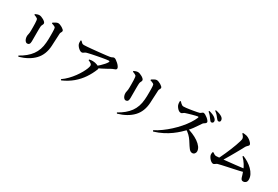

<svg xmlns="http://www.w3.org/2000/svg" viewBox="78 -2038 4785 3308"><g transform="rotate(30 2470.0 -384.0)"><path d="M324 50Q467 -28 542.5 -131.5Q618 -235 629 -383Q632 -411 633 -448Q634 -485 634 -523Q634 -561 633.5 -594.5Q633 -628 631 -650Q630 -667 626.5 -677Q623 -687 609 -695Q598 -702 582 -707.5Q566 -713 549 -718L548 -734Q569 -749 596 -763Q623 -777 642 -777Q658 -777 680 -769Q702 -761 723.5 -748Q745 -735 759 -721.5Q773 -708 773 -697Q773 -684 768 -674.5Q763 -665 757.5 -655Q752 -645 751 -630Q750 -608 748.5 -575.5Q747 -543 745 -507.5Q743 -472 741.5 -439Q740 -406 739 -383Q729 -204 624.5 -94.5Q520 15 335 68ZM349 -204Q333 -204 317.5 -219Q302 -234 293 -258.5Q284 -283 284 -313Q284 -332 291 -358.5Q298 -385 298 -436Q298 -461 298 -499Q298 -537 296.5 -574.5Q295 -612 292 -632Q291 -647 286.5 -655Q282 -663 271 -669Q260 -677 245 -683Q230 -689 213 -695V-711Q231 -720 252 -727Q273 -734 293 -734Q309 -734 332 -726Q355 -718 377 -705Q399 -692 414 -677Q429 -662 429 -648Q429 -635 423.5 -624Q418 -613 412 -600Q406 -587 405 -566Q404 -553 403.5 -526.5Q403 -500 403 -466Q403 -432 403 -396.5Q403 -361 403 -330Q403 -299 403 -279Q403 -239 389 -221.5Q375 -204 349 -204Z M1564 -459Q1600 -485 1632.5 -515.5Q1665 -546 1690.5 -575.5Q1716 -605 1729 -628Q1737 -644 1732.5 -648.5Q1728 -653 1714 -653Q1702 -653 1667.5 -648Q1633 -643 1586.5 -634.5Q1540 -626 1490.5 -616.5Q1441 -607 1396.5 -597.5Q1352 -588 1322 -580Q1303 -575 1289.5 -566Q1276 -557 1265 -549.5Q1254 -542 1239 -542Q1221 -542 1198 -557Q1175 -572 1156.5 -593.5Q1138 -615 1130 -635Q1124 -651 1122.5 -671Q1121 -691 1123 -712L1138 -716Q1159 -693 1173 -682Q1187 -671 1211 -671Q1234 -671 1273.5 -674Q1313 -677 1362 -681.5Q1411 -686 1463 -691.5Q1515 -697 1562 -702Q1609 -707 1645.5 -711.5Q1682 -716 1699 -719Q1727 -723 1742.5 -733Q1758 -743 1776 -743Q1790 -743 1812.5 -728Q1835 -713 1858.5 -691.5Q1882 -670 1897.5 -647.5Q1913 -625 1913 -609Q1913 -592 1898 -583Q1883 -574 1864.5 -569Q1846 -564 1834 -557Q1807 -542 1767 -519.5Q1727 -497 1679 -473Q1631 -449 1580 -426ZM1162 36Q1220 -4 1270 -55.5Q1320 -107 1360 -162Q1400 -217 1428.5 -268Q1457 -319 1472 -358.5Q1487 -398 1487 -418Q1487 -442 1465 -457.5Q1443 -473 1412 -486L1414 -501Q1431 -505 1448 -507.5Q1465 -510 1484 -509Q1532 -507 1566.5 -493.5Q1601 -480 1613 -469Q1624 -461 1628.5 -450.5Q1633 -440 1627 -425Q1587 -324 1526.5 -234.5Q1466 -145 1380 -72Q1294 1 1176 53Z M2284 50Q2427 -28 2502.5 -131.5Q2578 -235 2589 -383Q2592 -411 2593 -448Q2594 -485 2594 -523Q2594 -561 2593.5 -594.5Q2593 -628 2591 -650Q2590 -667 2586.5 -677Q2583 -687 2569 -695Q2558 -702 2542 -707.5Q2526 -713 2509 -718L2508 -734Q2529 -749 2556 -763Q2583 -777 2602 -777Q2618 -777 2640 -769Q2662 -761 2683.5 -748Q2705 -735 2719 -721.5Q2733 -708 2733 -697Q2733 -684 2728 -674.5Q2723 -665 2717.5 -655Q2712 -645 2711 -630Q2710 -608 2708.5 -575.5Q2707 -543 2705 -507.5Q2703 -472 2701.5 -439Q2700 -406 2699 -383Q2689 -204 2584.5 -94.5Q2480 15 2295 68ZM2309 -204Q2293 -204 2277.5 -219Q2262 -234 2253 -258.5Q2244 -283 2244 -313Q2244 -332 2251 -358.5Q2258 -385 2258 -436Q2258 -461 2258 -499Q2258 -537 2256.5 -574.5Q2255 -612 2252 -632Q2251 -647 2246.5 -655Q2242 -663 2231 -669Q2220 -677 2205 -683Q2190 -689 2173 -695V-711Q2191 -720 2212 -727Q2233 -734 2253 -734Q2269 -734 2292 -726Q2315 -718 2337 -705Q2359 -692 2374 -677Q2389 -662 2389 -648Q2389 -635 2383.5 -624Q2378 -613 2372 -600Q2366 -587 2365 -566Q2364 -553 2363.5 -526.5Q2363 -500 2363 -466Q2363 -432 2363 -396.5Q2363 -361 2363 -330Q2363 -299 2363 -279Q2363 -239 2349 -221.5Q2335 -204 2309 -204Z M3778 -615Q3766 -615 3755.5 -625Q3745 -635 3733 -653Q3719 -674 3698.5 -699.5Q3678 -725 3643 -755L3652 -769Q3695 -758 3729.5 -743Q3764 -728 3786 -707Q3802 -693 3808.5 -679Q3815 -665 3815 -651Q3815 -636 3804.5 -625.5Q3794 -615 3778 -615ZM2977 4Q3048 -33 3118 -83.5Q3188 -134 3253.5 -194Q3319 -254 3375 -318Q3431 -382 3473.5 -446.5Q3516 -511 3540 -569Q3547 -588 3529 -588Q3514 -586 3485.5 -579Q3457 -572 3423.5 -563Q3390 -554 3359.5 -544.5Q3329 -535 3310 -529Q3294 -524 3283 -515.5Q3272 -507 3262 -500Q3252 -493 3237 -493Q3215 -493 3193.5 -509.5Q3172 -526 3156 -548.5Q3140 -571 3134 -589Q3129 -604 3127.5 -622.5Q3126 -641 3127 -662L3143 -668Q3154 -655 3167.5 -641.5Q3181 -628 3195.5 -619.5Q3210 -611 3227 -611Q3248 -611 3279 -614.5Q3310 -618 3345.5 -623.5Q3381 -629 3416 -635Q3451 -641 3478 -646.5Q3505 -652 3520 -656Q3532 -659 3542.5 -667.5Q3553 -676 3562.5 -683.5Q3572 -691 3582 -691Q3598 -691 3620.5 -678.5Q3643 -666 3665 -648Q3687 -630 3701.5 -612Q3716 -594 3716 -582Q3716 -568 3704 -557Q3692 -546 3678 -538Q3664 -530 3658 -521Q3639 -494 3614 -456Q3589 -418 3558.5 -376.5Q3528 -335 3491 -297Q3457 -262 3410 -218.5Q3363 -175 3301.5 -130Q3240 -85 3162 -45Q3084 -5 2989 24ZM3756 8Q3736 8 3720 -2Q3704 -12 3689 -30.5Q3674 -49 3657 -75Q3631 -117 3604 -157.5Q3577 -198 3539 -236Q3501 -274 3442 -307L3457 -327Q3526 -310 3590 -283Q3654 -256 3705.5 -220.5Q3757 -185 3787.5 -143.5Q3818 -102 3818 -57Q3818 -34 3801.5 -13Q3785 8 3756 8ZM3876 -691Q3861 -691 3850.5 -701.5Q3840 -712 3825 -731Q3812 -749 3793 -771Q3774 -793 3735 -823L3744 -836Q3786 -828 3819.5 -815.5Q3853 -803 3874 -788Q3893 -774 3901 -758.5Q3909 -743 3909 -726Q3909 -710 3900 -700.5Q3891 -691 3876 -691Z M4171 -103Q4188 -132 4210 -177Q4232 -222 4256 -276Q4280 -330 4303 -386Q4326 -442 4344 -492.5Q4362 -543 4373 -580.5Q4384 -618 4384 -634Q4384 -653 4373 -672Q4362 -691 4337 -716L4342 -730Q4359 -729 4379 -727.5Q4399 -726 4421 -720Q4452 -710 4480 -690Q4508 -670 4527 -648Q4546 -626 4546 -610Q4546 -599 4536.5 -588.5Q4527 -578 4514 -565.5Q4501 -553 4492 -536Q4475 -504 4452 -462Q4429 -420 4402.5 -373.5Q4376 -327 4348.5 -279Q4321 -231 4293.5 -186Q4266 -141 4242 -103ZM4160 -12Q4143 -12 4124 -24Q4105 -36 4088.5 -55Q4072 -74 4061 -95Q4050 -116 4049 -133Q4049 -147 4050 -157.5Q4051 -168 4054 -181L4067 -187Q4090 -170 4107 -161.5Q4124 -153 4138 -153Q4148 -153 4184 -156Q4220 -159 4273 -164Q4326 -169 4387 -175.5Q4448 -182 4508 -188.5Q4568 -195 4618.5 -201.5Q4669 -208 4700 -213L4710 -158Q4669 -146 4616 -134Q4563 -122 4506 -110Q4449 -98 4395.5 -86.5Q4342 -75 4299.5 -65.5Q4257 -56 4233 -49Q4222 -47 4209 -37.5Q4196 -28 4183.5 -20Q4171 -12 4160 -12ZM4763 -6Q4741 -6 4729 -16.5Q4717 -27 4709.5 -49Q4702 -71 4692.5 -105Q4683 -139 4665 -185Q4646 -231 4616.5 -278Q4587 -325 4536 -377L4549 -390Q4603 -369 4654 -337Q4705 -305 4745 -265Q4785 -225 4808.5 -179Q4832 -133 4832 -84Q4832 -45 4811 -25.5Q4790 -6 4763 -6Z"/></g></svg>

Font: Noto Serif JP ExtraLight
Style: Bold
Weight: 700
Version: Version 2.003-H1;hotconv 1.1.1;makeotfexe 2.6.0